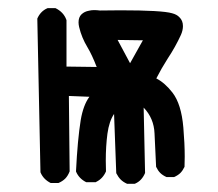

<svg xmlns="http://www.w3.org/2000/svg" viewBox="-20 -443 540 475"><path d="M241.7 -45.4Q241.7 -33.2 242.2 -19Q234.4 -1 218.3 6.8L216.8 7.8H193.4Q175.8 -1 168.5 -17.6L168 -19Q171.9 -97.7 179.7 -146Q186 -183.1 201.2 -203.6L150.4 -205.6L152.3 -19Q147.9 -7.8 141.4 -1.2Q134.8 5.4 124.5 9.8H105.5Q87.9 1 80.6 -15.6L80.1 -17.1L72.3 -397Q80.1 -415 96.7 -422.4L98.1 -422.9H117.2Q137.2 -413.1 144 -394.5L144.5 -393.1V-278.3L219.2 -277.3Q207.5 -307.6 196.3 -326.2Q182.1 -349.6 175.8 -376Q174.3 -382.3 174.3 -387.7Q174.3 -400.4 181.6 -407.5Q189 -414.6 200.2 -416.5Q206.1 -418 212.9 -418Q219.7 -418 227.1 -417Q254.4 -417.5 277.8 -417.5Q380.9 -417.5 405.8 -410.2Q417.5 -407.2 423.8 -400.4Q432.6 -392.1 432.6 -378.4Q432.6 -368.2 427.7 -356.9Q414.1 -327.1 395 -298.3Q379.4 -273.9 366.7 -249Q388.2 -237.8 406.7 -213.9Q428.7 -185.5 433.6 -127.4Q437 -87.4 437 -55.7Q437 -43 436.5 -30.3Q432.1 -21 426.3 -15.1Q420.4 -9.3 410.6 -4.9H392.1Q382.3 -9.3 376.5 -15.1Q370.6 -21 366.2 -30.3Q364.3 -63 362.3 -112.8Q360.8 -150.4 335.4 -176.8L338.9 -15.1Q331.1 3.9 314.5 11.2L313 11.7H294.4Q284.7 7.3 278.6 1.2Q272.5 -4.9 267.6 -14.6L262.2 -161.1Q250 -143.1 245.8 -112.3Q241.7 -81.5 241.7 -45.4ZM301.8 -286.6 333.5 -343.3 271 -344.2Z"/></svg>

Font: Bakudai
Style: Bold
Weight: 700
Version: Version 1.48